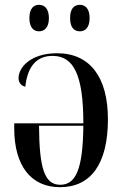

<svg xmlns="http://www.w3.org/2000/svg" viewBox="-20 -767 513 797"><path d="M312 -637C333 -637 352 -652 352 -692C352 -732 333 -747 312 -747C288 -747 271 -732 271 -692C271 -652 288 -637 312 -637ZM142 -637C164 -637 183 -652 183 -692C183 -732 164 -747 142 -747C120 -747 102 -732 102 -692C102 -652 120 -637 142 -637ZM229 10C356 10 428 -85 428 -272C428 -446 354 -546 217 -546C107 -546 57 -487 57 -443C57 -424 68 -411 85 -407C95 -498 137 -535 198 -535C285 -535 326 -458 326 -255H39V-235C39 -77 110 10 229 10ZM230 0C165 0 143 -68 142 -245H326C324 -67 296 0 230 0Z"/></svg>

Font: Noto Serif Display Condensed Medium
Style: Regular
Weight: 500
Width: 3
Designer: Monotype Design Team
Foundry: Monotype Imaging Inc.
Version: Version 2.009